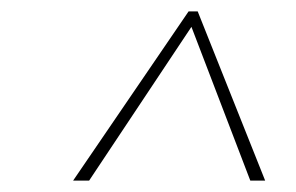

<svg xmlns="http://www.w3.org/2000/svg" viewBox="-20 -843 518 336"><path d="M326 -823 444 -527H418L315 -796L136 -527H108L310 -823Z"/></svg>

Font: Fira Sans Condensed Thin
Style: Italic
Weight: 250
Width: 3
Italic angle: -8°
Designer: Carrois Corporate & Edenspiekermann AG
Foundry: Carrois Corporate GbR & Edenspiekermann AG
Version: Version 4.203